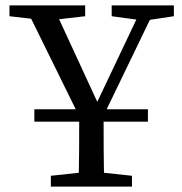

<svg xmlns="http://www.w3.org/2000/svg" viewBox="-20 -690 673 710"><path d="M527 -240V-286H107V-240H527ZM168 0H468V-40L328 -55H308L168 -40V0ZM270 0H366C363 -89 363 -186 363 -300H273C273 -185 273 -87 270 0ZM290 -225H345L560 -670H509L322 -276H357L175 -670H71L290 -225ZM15 -630 145 -615H165L295 -630V-670H15V-630ZM393 -630 504 -615H523L623 -630V-670H393V-630Z"/></svg>

Font: Source Serif Variable
Style: Regular
Weight: 389
Designer: Frank Grießhammer
Foundry: Adobe Systems Incorporated
Version: Version 3.001;hotconv 1.0.111;makeotfexe 2.5.65597